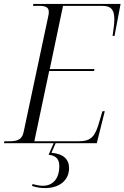

<svg xmlns="http://www.w3.org/2000/svg" viewBox="-37 -734 638 984"><path d="M-17 0H238L212 59C256 64 267 87 267 119C267 176 238 218 183 218C168 218 149 215 130 209L127 219C149 226 169 230 194 230C265 230 317 192 317 127C317 82 287 54 227 49L248 0H459L500 -164H488L472 -110C451 -36 432 -10 365 -10H139L215 -370H445L447 -380H218L286 -704H487C538 -704 549 -678 549 -633C549 -612 544 -579 540 -550H550L581 -714H134L132 -704H165C195 -704 213 -697 213 -674C213 -668 213 -661 211 -654L84 -57C76 -20 54 -10 11 -10H-14Z"/></svg>

Font: Noto Serif Display SemiCondensed Light
Style: Italic
Weight: 300
Width: 4
Italic angle: -12°
Designer: Monotype Design Team
Foundry: Monotype Imaging Inc.
Version: Version 2.009